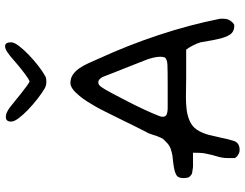

<svg xmlns="http://www.w3.org/2000/svg" viewBox="-124 -852 966 758"><g transform="rotate(-90 359.0 -473.0)"><path d="M556 -936Q571 -936 571 -912Q571 -900 556.5 -881Q542 -862 520.5 -841.5Q499 -821 477 -804Q455 -787 440 -779Q433 -773 415 -773Q401 -773 390 -779Q371 -790 348.5 -807.5Q326 -825 305.5 -844.5Q285 -864 271.5 -882Q258 -900 258 -912Q258 -933 276 -933Q286 -933 297 -927.5Q308 -922 314 -917Q322 -911 336.5 -899Q351 -887 367.5 -874Q384 -861 397.5 -851Q411 -841 417 -839Q425 -842 444 -856Q463 -870 482 -886Q501 -902 510 -910Q518 -917 531.5 -926.5Q545 -936 556 -936ZM146 -10Q136 -10 126.5 -16Q117 -22 114 -29V-57Q114 -78 120.5 -99Q127 -120 131 -141Q133 -149 134 -159.5Q135 -170 135 -194H79Q72 -195 65 -196Q58 -197 53 -198Q46 -201 40.5 -207.5Q35 -214 35 -231Q35 -251 44.5 -258Q54 -265 75 -269Q86 -271 98.5 -272.5Q111 -274 122 -275Q134 -277 147 -281Q160 -285 171 -294Q176 -298 182.5 -305Q189 -312 189 -312Q191 -314 193 -318.5Q195 -323 198 -330Q200 -334 202 -339.5Q204 -345 205 -350Q208 -358 210.5 -365.5Q213 -373 216 -377Q223 -390 237 -418.5Q251 -447 267.5 -480.5Q284 -514 297.5 -541Q311 -568 317 -578Q327 -595 337.5 -612Q348 -629 361 -644Q389 -678 410 -678Q429 -678 443 -668.5Q457 -659 469 -642Q481 -624 489.5 -604.5Q498 -585 507 -565Q559 -452 599.5 -330Q640 -208 664 -87V-73Q664 -56 654 -43.5Q644 -31 637 -31Q613 -31 601.5 -48Q590 -65 583 -99Q579 -116 576.5 -132.5Q574 -149 571 -164Q567 -178 558.5 -194.5Q550 -211 542 -221H431Q415 -221 395 -221.5Q375 -222 353 -222Q331 -222 308 -219.5Q285 -217 265 -209Q239 -199 225.5 -178Q212 -157 205.5 -131.5Q199 -106 194 -82Q189 -55 181.5 -32.5Q174 -10 146 -10ZM404 -294Q460 -294 482 -295Q504 -296 511 -305Q514 -313 514 -323Q514 -337 509.5 -354.5Q505 -372 499 -386Q495 -396 487 -416.5Q479 -437 469 -462Q459 -487 450 -510Q441 -533 436 -546Q434 -553 427.5 -560.5Q421 -568 412 -568Q404 -568 396 -558Q387 -546 371.5 -517Q356 -488 338 -453Q320 -418 305 -385.5Q290 -353 283 -335Q277 -322 277 -314Q277 -301 287.5 -297.5Q298 -294 309 -294Z"/></g></svg>

Font: Fuzzy Bubbles
Style: Regular
Weight: 400
Designer: Robert E. Leuschke
Foundry: Robert E. Leuschke
Version: Version 1.010; ttfautohint (v1.8.3)